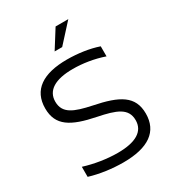

<svg xmlns="http://www.w3.org/2000/svg" viewBox="-209 -998 1019 1125"><g transform="rotate(-30 300.0 -435.5)"><path d="M516 -579V-647C455 -668 379 -679 305 -679C143 -679 52 -619 52 -494C52 -377 131 -332 290 -300C408 -276 477 -252 477 -170C477 -95 413 -56 291 -56C218 -56 137 -69 67 -91V-23C135 -2 217 9 292 9C461 9 548 -53 548 -174C548 -293 466 -337 302 -370C188 -394 123 -419 123 -499C123 -574 187 -614 307 -614C373 -614 447 -603 516 -579ZM267 -756H318L431 -880H345Z"/></g></svg>

Font: LT Wave Mono Light
Style: Regular
Weight: 300
Designer: Daniel Lyons
Version: Version 2.5 (Glyphs App)